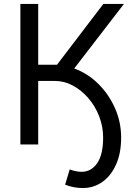

<svg xmlns="http://www.w3.org/2000/svg" viewBox="-20 -730 675 970"><path d="M398 220Q377 220 354.5 216Q332 212 309 203L332 126Q365 138 392 138Q441 138 471 94.5Q501 51 501 -35Q501 -91 481 -142.5Q461 -194 426.5 -234Q392 -274 348.5 -297.5Q305 -321 259 -321H173V0H83V-710H173V-403H268L502 -710H606L355 -384Q422 -360 475.5 -307.5Q529 -255 560.5 -184.5Q592 -114 592 -35Q592 45 566 102Q540 159 496.5 189.5Q453 220 398 220Z"/></svg>

Font: Raleway Medium
Style: Regular
Weight: 500
Designer: Matt McInerney, Pablo Impallari, Rodrigo Fuenzalida
Foundry: Matt McInerney, Pablo Impallari, Rodrigo Fuenzalida
Version: Version 4.026